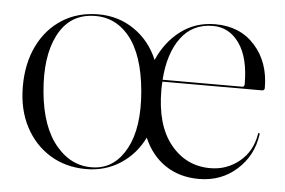

<svg xmlns="http://www.w3.org/2000/svg" viewBox="-40 -493 824 556"><g transform="rotate(5 372.0 -215.0)"><path d="M226 -439.5Q284 -439.5 330 -407.8Q376 -376 398.5 -322Q421.5 -375.5 464.5 -408Q507.5 -440.5 565 -440.5Q637 -440.5 680.2 -392.2Q723.5 -344 723.5 -269Q723.5 -261.5 715.5 -261.5H426.5Q425.5 -250 425.5 -238Q425.5 -135.5 470.5 -79.8Q515.5 -24 586 -24Q634 -24 670.5 -53.8Q707 -83.5 715.5 -134.5Q716 -138 717.5 -138Q720.5 -138 720 -133.5Q711.5 -71.5 666 -30.8Q620.5 10 556 10Q499.5 10 458.2 -17.8Q417 -45.5 395.5 -96Q371.5 -47 327.5 -18.5Q283.5 10 228 10Q169 10 123.2 -18Q77.5 -46 51.2 -96.2Q25 -146.5 25 -213Q25 -280 50 -331Q75 -382 120.2 -410.8Q165.5 -439.5 226 -439.5ZM558.5 -435Q499.5 -435 465.8 -389.8Q432 -344.5 426.5 -267H657.5Q664.5 -267 664.5 -275Q664.5 -352 635.2 -393.5Q606 -435 558.5 -435ZM253 3Q312 -1.5 344.5 -62.5Q377 -123.5 368 -228Q358.5 -334.5 315 -386.8Q271.5 -439 205 -433.5Q139.5 -428.5 108 -366Q76.5 -303.5 86 -201.5Q95.5 -99.5 141.8 -45.8Q188 8 253 3Z"/></g></svg>

Font: Fraunces 144pt S000 Light
Style: Regular
Weight: 300
Version: Version 1.000; ttfautohint (v1.8.3)